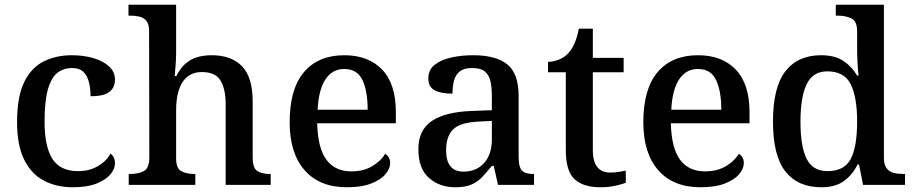

<svg xmlns="http://www.w3.org/2000/svg" viewBox="-20 -780 3855 810"><path d="M287 10Q219 10 166 -17.5Q113 -45 82.5 -105.5Q52 -166 52 -265Q52 -373 82.5 -434.5Q113 -496 165.5 -521.5Q218 -547 283 -547Q332 -547 373.5 -535Q415 -523 440 -500Q465 -477 465 -444Q465 -422 454.5 -406Q444 -390 422 -382Q400 -374 362 -374Q362 -407 355 -434Q348 -461 331.5 -477Q315 -493 284 -493Q249 -493 223 -473.5Q197 -454 182.5 -404.5Q168 -355 168 -266Q168 -162 201 -110Q234 -58 309 -58Q357 -58 393 -79Q429 -100 446 -132Q455 -126 460 -115.5Q465 -105 465 -91Q465 -67 445.5 -44Q426 -21 387 -5.5Q348 10 287 10Z M523 0V-46H529Q563 -46 586.5 -58Q610 -70 610 -117L609 -649Q609 -678 597.5 -692Q586 -706 568 -710Q550 -714 531 -714H522V-760H723V-558Q723 -538 721.5 -515Q720 -492 718.5 -475.5Q717 -459 717 -459H724Q740 -492 762.5 -511.5Q785 -531 812.5 -539Q840 -547 873 -547Q956 -547 1001 -500.5Q1046 -454 1046 -352V-117Q1046 -71 1065.5 -58.5Q1085 -46 1119 -46H1122V0H932V-340Q932 -405 910 -440.5Q888 -476 832 -476Q794 -476 769.5 -455.5Q745 -435 734 -399Q723 -363 723 -316V-112Q723 -69 745.5 -57.5Q768 -46 801 -46H804V0Z M1443 10Q1328 10 1265 -62Q1202 -134 1202 -264Q1202 -405 1262.5 -476Q1323 -547 1433 -547Q1534 -547 1592 -486.5Q1650 -426 1650 -307V-260H1318Q1321 -154 1357.5 -105.5Q1394 -57 1462 -57Q1514 -57 1550.5 -79Q1587 -101 1605 -131Q1614 -126 1620 -116Q1626 -106 1626 -92Q1626 -69 1606.5 -45.5Q1587 -22 1546.5 -6Q1506 10 1443 10ZM1531 -317Q1531 -396 1509 -442.5Q1487 -489 1432 -489Q1382 -489 1353 -445Q1324 -401 1320 -317Z M1901 10Q1834 10 1789.5 -29.5Q1745 -69 1745 -151Q1745 -231 1801.5 -269.5Q1858 -308 1972 -312L2055 -315V-373Q2055 -409 2049.5 -435.5Q2044 -462 2026.5 -477.5Q2009 -493 1972 -493Q1938 -493 1920 -479Q1902 -465 1895.5 -440.5Q1889 -416 1889 -385Q1839 -385 1813 -399.5Q1787 -414 1787 -449Q1787 -485 1813 -506Q1839 -527 1882 -537Q1925 -547 1976 -547Q2072 -547 2120 -508.5Q2168 -470 2168 -375V-117Q2168 -76 2181.5 -61Q2195 -46 2229 -46H2233V0H2081L2063 -80H2055Q2033 -53 2013.5 -32.5Q1994 -12 1968 -1Q1942 10 1901 10ZM1935 -56Q1990 -56 2022.5 -92.5Q2055 -129 2055 -191V-270L1997 -267Q1920 -263 1891 -233.5Q1862 -204 1862 -146Q1862 -56 1935 -56Z M2513 10Q2440 10 2403.5 -24.5Q2367 -59 2367 -146V-475H2292V-519Q2314 -519 2337.5 -528.5Q2361 -538 2376 -554Q2393 -572 2404 -597.5Q2415 -623 2422 -659H2481V-536H2611V-475H2481V-147Q2481 -98 2500 -75Q2519 -52 2553 -52Q2572 -52 2588 -54.5Q2604 -57 2620 -60V-9Q2606 -3 2576.5 3.5Q2547 10 2513 10Z M2935 10Q2820 10 2757 -62Q2694 -134 2694 -264Q2694 -405 2754.5 -476Q2815 -547 2925 -547Q3026 -547 3084 -486.5Q3142 -426 3142 -307V-260H2810Q2813 -154 2849.5 -105.5Q2886 -57 2954 -57Q3006 -57 3042.5 -79Q3079 -101 3097 -131Q3106 -126 3112 -116Q3118 -106 3118 -92Q3118 -69 3098.5 -45.5Q3079 -22 3038.5 -6Q2998 10 2935 10ZM3023 -317Q3023 -396 3001 -442.5Q2979 -489 2924 -489Q2874 -489 2845 -445Q2816 -401 2812 -317Z M3445 10Q3346 10 3293.5 -56.5Q3241 -123 3241 -267Q3241 -412 3293.5 -479.5Q3346 -547 3444 -547Q3502 -547 3538 -523Q3574 -499 3596 -461H3602Q3599 -487 3597.5 -519Q3596 -551 3596 -575V-648Q3596 -691 3571.5 -702.5Q3547 -714 3514 -714H3506V-760H3709V-114Q3709 -85 3720.5 -70Q3732 -55 3750.5 -50.5Q3769 -46 3791 -46H3798V0H3621L3604 -86H3598Q3576 -42 3540 -16Q3504 10 3445 10ZM3471 -58Q3542 -58 3569 -109.5Q3596 -161 3596 -268Q3596 -370 3569 -424.5Q3542 -479 3470 -479Q3409 -479 3383 -424.5Q3357 -370 3357 -267Q3357 -162 3383 -110Q3409 -58 3471 -58Z"/></svg>

Font: Noto Nastaliq Urdu Medium
Style: Regular
Weight: 500
Designer: Monotype Design Team (Patrick Giasson: type design, Kamal Mansour: OpenType code, Glenda Bellarosa). Updated by Simon Co
Foundry: Monotype Imaging Inc., Simon Cozens
Version: Version 3.007